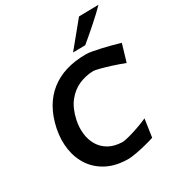

<svg xmlns="http://www.w3.org/2000/svg" viewBox="-224 -1112 1176 1268"><g transform="rotate(-30 364.0 -477.5)"><path d="M384 12.5Q291.5 12.5 224.8 -21Q158 -54.5 118.2 -112.2Q78.5 -170 66.8 -244.5Q55 -319 72 -401Q105.5 -561 210.5 -644Q315.5 -727 484 -727Q501 -727 530.2 -722Q559.5 -717 594.5 -708.8Q629.5 -700.5 664.5 -691.5Q699.5 -682.5 727.5 -674L688.5 -542.5Q641.5 -560.5 595.8 -575Q550 -589.5 516 -598.2Q482 -607 470.5 -607Q411 -605.5 358.8 -582.2Q306.5 -559 268.2 -510Q230 -461 213 -382Q202 -329.5 207.8 -280.5Q213.5 -231.5 237 -192Q260.5 -152.5 302.5 -128.8Q344.5 -105 406 -104Q420.5 -104 455 -113Q489.5 -122 531 -136.5Q572.5 -151 607.5 -167L587.5 -30.5Q559 -21 518.8 -11Q478.5 -1 441 5.8Q403.5 12.5 384 12.5ZM416.5 -779.5Q456 -827 493.5 -873.2Q531 -919.5 569.5 -966L719.5 -968.5Q679.5 -927.5 622 -876.8Q564.5 -826 510.5 -781Z"/></g></svg>

Font: Commissioner Loud SemiBold
Style: Italic
Weight: 600
Italic angle: -12°
Designer: Kostas Bartsokas
Foundry: Kostas Bartsokas
Version: Version 1.000; ttfautohint (v1.8.3)